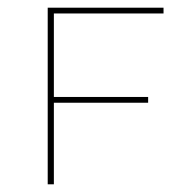

<svg xmlns="http://www.w3.org/2000/svg" viewBox="-20 -479 485 499"><path d="M120 -444V-227H365V-212H120V0H104V-459H405V-444Z"/></svg>

Font: Ysabeau SC Thin
Style: Regular
Weight: 200
Designer: Christian Thalmann (Catharsis Fonts)
Version: Version 0.003